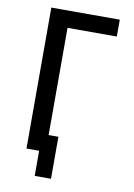

<svg xmlns="http://www.w3.org/2000/svg" viewBox="-95 -795 689 986"><g transform="rotate(10 250.0 -302.0)"><path d="M157 131V0H91V-735H448V-647H191V-88H242V131Z"/></g></svg>

Font: Zed Sans Semibold
Style: Regular
Weight: 600
Designer: Belleve Invis
Foundry: Belleve Invis
Version: Version 1.0.0; ttfautohint (v1.8.4)